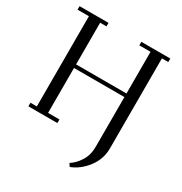

<svg xmlns="http://www.w3.org/2000/svg" viewBox="-204 -852 1138 1200"><g transform="rotate(30 365.5 -251.5)"><path d="M22 -676.8V-702.1H231V-676.8H185.1V-376H548.8V-676.8H467.8V-702.1H676.8V-676.8H630.9V-26.9Q630.9 50.3 583.5 112.3Q536.1 174.3 471.2 199.2L457 178.2Q494.6 154.3 521.7 111.1Q548.8 67.9 548.8 7.8V-350.1H185.1V-25.9H267.1V0H58.1V-25.9H104V-676.8Z"/></g></svg>

Font: Dehuti
Style: Book
Weight: 400
Version: Version 1.2